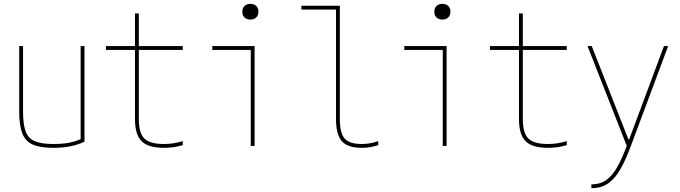

<svg xmlns="http://www.w3.org/2000/svg" viewBox="-20 -760 3540 1000"><path d="M258 10Q190 10 151 -7Q112 -24 96 -65.5Q80 -107 80 -180V-520H100V-180Q100 -113 113.5 -76Q127 -39 161.5 -24.5Q196 -10 258 -10Q290 -10 316.5 -13Q343 -16 366.5 -23Q390 -30 411 -40L400 -26V-520H420V-22Q353 10 258 10Z M834 10Q752 10 717.5 -24.5Q683 -59 683 -140V-500H532V-520H683V-690H703V-520H932V-500H703V-140Q703 -67 732 -38.5Q761 -10 834 -10Q861 -10 885 -14Q909 -18 932 -25V-4Q907 3 883.5 6.5Q860 10 834 10Z M1286 0V-500H1086V-520H1306V0ZM1284 -658Q1265 -658 1253.5 -669Q1242 -680 1242 -699Q1242 -718 1253.5 -729Q1265 -740 1284 -740Q1303 -740 1314.5 -729Q1326 -718 1326 -699Q1326 -680 1314.5 -669Q1303 -658 1284 -658Z M1864 10Q1791 10 1760.5 -24.5Q1730 -59 1730 -140V-710H1550V-730H1750V-140Q1750 -67 1775 -38.5Q1800 -10 1864 -10Q1889 -10 1909 -14Q1929 -18 1950 -25V-4Q1928 3 1907.5 6.5Q1887 10 1864 10Z M2286 0V-500H2086V-520H2306V0ZM2284 -658Q2265 -658 2253.5 -669Q2242 -680 2242 -699Q2242 -718 2253.5 -729Q2265 -740 2284 -740Q2303 -740 2314.5 -729Q2326 -718 2326 -699Q2326 -680 2314.5 -669Q2303 -658 2284 -658Z M2834 10Q2752 10 2717.5 -24.5Q2683 -59 2683 -140V-500H2532V-520H2683V-690H2703V-520H2932V-500H2703V-140Q2703 -67 2732 -38.5Q2761 -10 2834 -10Q2861 -10 2885 -14Q2909 -18 2932 -25V-4Q2907 3 2883.5 6.5Q2860 10 2834 10Z M3060 200Q3108 200 3140 176Q3172 152 3197.5 105Q3223 58 3248 -10V9L3040 -520H3062L3253 -34H3257L3438 -520H3460L3267 -3Q3242 65 3214.5 115.5Q3187 166 3150.5 193Q3114 220 3060 220Z"/></svg>

Font: M PLUS 1 Code Thin
Style: Regular
Weight: 250
Designer: Coji Morishita
Foundry: UNDERFOREST DESIGN
Version: Version 1.002